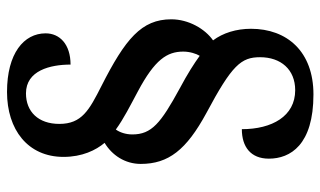

<svg xmlns="http://www.w3.org/2000/svg" viewBox="-203 -597 913 547"><g transform="rotate(-90 253.5 -323.5)"><path d="M258 113C380 113 445 38 445 -65C445 -107 433 -145 412 -173C445 -196 472 -243 472 -292C472 -377 416 -423 282 -491C213 -526 174 -547 174 -611C174 -671 209 -706 261 -706C326 -706 343 -637 343 -579C401 -579 432 -610 432 -650C432 -712 375 -760 265 -760C158 -760 80 -701 80 -599C80 -546 99 -507 120 -482C85 -461 60 -424 60 -379C60 -300 100 -249 205 -192C342 -119 364 -93 364 -39C364 20 329 61 270 61C196 61 159 -5 159 -91C109 -91 75 -66 75 -14C75 47 114 113 258 113ZM368 -211C346 -227 318 -245 275 -268C176 -322 144 -348 144 -403C144 -422 150 -439 158 -450C188 -428 226 -409 267 -387C357 -339 380 -304 380 -258C380 -239 374 -221 368 -211Z"/></g></svg>

Font: Noto Serif Georgian SemiCondensed Bold
Style: Regular
Weight: 700
Width: 4
Designer: Monotype Design Team, Akaki Razmadze
Foundry: Google LLC
Version: Version 2.003